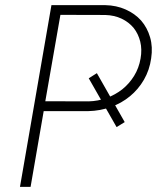

<svg xmlns="http://www.w3.org/2000/svg" viewBox="-20 -731 627 751"><path d="M467.8 -253.4 358.9 -444.8 327.1 -424.8 436 -233.9ZM150.9 -296.4H326.2Q371.6 -297.4 413.3 -312.3Q455.1 -327.1 488.3 -354.5Q521 -381.3 543 -419.2Q564.9 -457 571.3 -502.9Q578.1 -547.4 567.1 -585Q556.2 -622.6 532.2 -650.4Q507.8 -677.7 471.7 -693.8Q435.5 -710 391.6 -710.9H181.2L58.1 0H99.6ZM157.2 -335 216.3 -672.9 391.6 -672.4Q427.2 -671.4 455.6 -658Q483.9 -644.5 502.9 -621.6Q521 -598.6 528.6 -568.1Q536.1 -537.6 529.8 -502Q523.4 -464.8 504.6 -434.3Q485.8 -403.8 458.5 -381.8Q431.2 -360.4 397.5 -347.9Q363.8 -335.4 326.7 -334.5Z"/></svg>

Font: Roboto Mono ExtraLight
Style: Italic
Weight: 250
Italic angle: -10°
Monospace: yes
Designer: Google
Version: Version 3.000